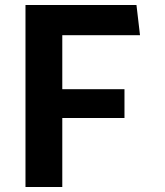

<svg xmlns="http://www.w3.org/2000/svg" viewBox="-20 -750 660 770"><path d="M82.2 -730H229.8V0H82.2ZM164.8 -392.2H479.2V-276.8H164.8ZM152.2 -730H527.3L541.5 -608.8H152.2Z"/></svg>

Font: Monaspace Krypton Var ExLight
Style: Regular
Weight: 200
Designer: Riley Cran and the Lettermatic Team
Version: Version 1.200 (Monaspace Krypton Var)